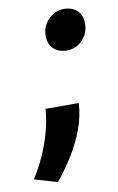

<svg xmlns="http://www.w3.org/2000/svg" viewBox="-138 -570 478 778"><g transform="rotate(-10 100.5 -181.5)"><path d="M36 162 -58 134Q-31 92 -11 47Q9 2 22 -45.5Q35 -93 38 -139H175Q172 -85 152.5 -32.5Q133 20 103 68.5Q73 117 36 162ZM165 -357Q132 -357 111 -376Q90 -395 90 -431Q90 -458 103 -479Q116 -500 136.5 -512.5Q157 -525 181 -525Q214 -525 235 -506Q256 -487 256 -451Q256 -424 243 -402.5Q230 -381 210 -369Q190 -357 165 -357Z"/></g></svg>

Font: Ubuntu Sans
Style: Bold Italic
Weight: 700
Italic angle: -13.5°
Designer: Dalton Maag Ltd
Foundry: Dalton Maag Ltd
Version: Version 1.006